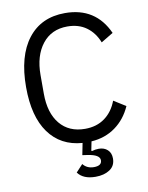

<svg xmlns="http://www.w3.org/2000/svg" viewBox="-98 -780 817 1057"><g transform="rotate(-10 310.5 -251.5)"><path d="M350 207Q281 207 251 166L289 125Q311 153 350 153Q394 153 394 122Q394 91 326 81L298 77L311 11Q190 2 124 -89.5Q58 -181 58 -345Q58 -519 132 -614.5Q206 -710 339 -710Q510 -710 579 -557L511 -516Q489 -572 445.5 -603.5Q402 -635 339 -635Q250 -635 199 -570Q148 -505 148 -397V-293Q148 -185 198.5 -124Q249 -63 339 -63Q404 -63 449.5 -96.5Q495 -130 517 -189L584 -147Q553 -77 495.5 -35.5Q438 6 361 11L351 61L354 64Q374 58 393 58Q423 58 442 75.5Q461 93 461 124Q461 165 429.5 186Q398 207 350 207Z"/></g></svg>

Font: Anuphan
Style: Regular
Weight: 400
Designer: Mike Abbink, Paul van der Laan, Pieter van Rosmalen, Mint Tantisuwanna
Foundry: Bold Monday; Cadson Demak
Version: Version 3.002;hotconv 1.0.109;makeotfexe 2.5.65596